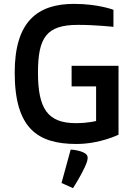

<svg xmlns="http://www.w3.org/2000/svg" viewBox="-20 -731 699 995"><path d="M56.2 -355C56.2 -65.9 174.8 15.1 376 15.1C499 15.1 594.2 -33.2 594.2 -33.2V-390.1H351.1V-283.2H478V-104C478 -104 437 -92.8 373 -92.8C226.1 -92.8 176.8 -168.9 176.8 -355C176.8 -537.1 221.2 -602.1 383.8 -602.1C478 -602.1 567.9 -591.8 567.9 -591.8V-680.2C567.9 -680.2 488.8 -710.9 363.8 -710.9C176.8 -710.9 56.2 -622.1 56.2 -355ZM346.2 44.4 298.8 217.3 358.4 244.1C358.4 244.1 397.5 183.1 418.9 136.2C443.4 83.5 440.4 67.4 397.5 53.2C369.6 44.4 346.2 44.4 346.2 44.4Z"/></svg>

Font: Doppio One
Style: Regular
Weight: 400
Designer: Szymon Celej
Foundry: Sorkin Type Co
Version: Version 1.002